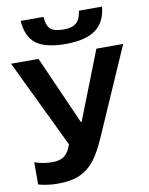

<svg xmlns="http://www.w3.org/2000/svg" viewBox="-101 -1019 855 1101"><g transform="rotate(-10 326.5 -468.0)"><path d="M97 -946H230Q233 -895 255 -875Q277 -855 333 -855Q382 -855 406.5 -877Q431 -899 436 -946H571Q562 -855 503 -813Q444 -771 330 -771Q213 -771 158.5 -811.5Q104 -852 97 -946ZM33 -5V-135Q77 -117 140 -117Q181 -117 206 -136Q231 -155 247 -201L0 -714H160L299 -400L336 -316H341L374 -400L497 -714H653L432 -209Q397 -128 361 -81.5Q325 -35 274.5 -12.5Q224 10 147 10Q86 10 33 -5Z"/></g></svg>

Font: OpenSansMMV
Style: Bold
Weight: 700
Foundry: Ascender Corporation
Version: Version 4.001